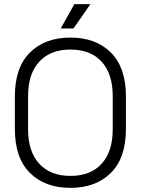

<svg xmlns="http://www.w3.org/2000/svg" viewBox="-20 -896 682 930"><path d="M52 -271V-429Q52 -569 125 -641.5Q198 -714 321 -714Q444 -714 517 -641.5Q590 -569 590 -429V-271Q590 -131 517 -58.5Q444 14 321 14Q198 14 125 -58.5Q52 -131 52 -271ZM526 -269V-431Q526 -538 472.5 -597Q419 -656 321 -656Q224 -656 170 -597Q116 -538 116 -431V-269Q116 -162 170 -103Q224 -44 321 -44Q419 -44 472.5 -103Q526 -162 526 -269ZM274 -758 340 -876H418L336 -758Z"/></svg>

Font: Space Grotesk Frontify Light
Style: Regular
Weight: 300
Designer: Florian Karsten
Version: Version 2.000